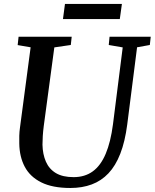

<svg xmlns="http://www.w3.org/2000/svg" viewBox="-20 -926 770 956"><path d="M662.5 -690.5 613.5 -306Q602.5 -221 579 -160.8Q555.5 -100.5 520 -63Q484.5 -25.5 437 -7.8Q389.5 10 330.5 10Q241.5 10 185.8 -17.8Q130 -45.5 103.5 -95.2Q77 -145 76 -211Q75.5 -229.5 76 -249.8Q76.5 -270 79.5 -291L132.5 -690.5L68 -701.5L72.5 -743H337L332.5 -702L250.5 -690L198 -299.5Q194.5 -272.5 193 -249Q191.5 -225.5 191.5 -205.5Q192.5 -158 208.5 -121.2Q224.5 -84.5 258.2 -64.2Q292 -44 346.5 -44Q402.5 -44 442 -72.8Q481.5 -101.5 506.2 -160Q531 -218.5 542.5 -307L591 -690L521.5 -702L525.5 -743H730.5L726 -702ZM303.5 -906.5H587L576.5 -831H293.5Z"/></svg>

Font: Merriweather 36pt Medium
Style: Italic
Weight: 500
Italic angle: -7.8°
Version: Version 2.101